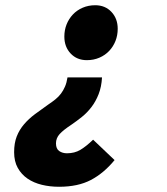

<svg xmlns="http://www.w3.org/2000/svg" viewBox="-20 -531 640 734"><path d="M370 -235Q368 -199 357 -171Q346 -143 329.5 -121.5Q313 -100 293 -84Q273 -68 254 -55Q222 -34 208 -18.5Q194 -3 194 17Q194 38 206.5 46.5Q219 55 236 55Q265 55 287 42Q309 29 336 3L418 81Q377 131 327.5 157Q278 183 206 183Q171 183 140 175.5Q109 168 85.5 152Q62 136 48 111Q34 86 34 51Q34 16 44 -9.5Q54 -35 72 -56Q90 -77 113.5 -94.5Q137 -112 164 -131Q179 -141 191.5 -151Q204 -161 213 -173Q222 -185 228.5 -200Q235 -215 238 -235ZM344 -511Q382 -511 406 -485.5Q430 -460 430 -421Q430 -396 421.5 -374.5Q413 -353 397.5 -336.5Q382 -320 360 -310.5Q338 -301 312 -301Q274 -301 250 -326.5Q226 -352 226 -391Q226 -416 234.5 -437.5Q243 -459 258.5 -475.5Q274 -492 296 -501.5Q318 -511 344 -511Z"/></svg>

Font: Source Code Pro Black
Style: Italic
Weight: 900
Italic angle: -11°
Monospace: yes
Designer: Paul D. Hunt, Teo Tuominen
Foundry: Adobe Systems Incorporated
Version: Version 1.050;PS 1.000;hotconv 16.6.51;makeotf.lib2.5.65220